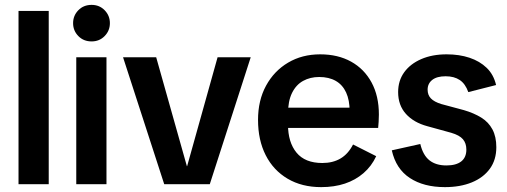

<svg xmlns="http://www.w3.org/2000/svg" viewBox="-20 -756 2082 788"><path d="M56 0V-711H180V0Z M293 0V-521H417V0ZM356 -586Q323 -586 301.5 -608Q280 -630 280 -661Q280 -692 301.5 -714Q323 -736 356 -736Q388 -736 409.5 -714Q431 -692 431 -661Q431 -630 409.5 -608Q388 -586 356 -586Z M654 0 485 -521H621L747 -74H748L873 -521H1009L841 0Z M1298 12Q1219 12 1160.5 -22.5Q1102 -57 1070.5 -119Q1039 -181 1039 -264Q1039 -344 1072 -404.5Q1105 -465 1162.5 -499Q1220 -533 1294 -533Q1367 -533 1421 -503Q1475 -473 1505 -417.5Q1535 -362 1535 -286Q1535 -271 1534 -256Q1533 -241 1532 -231H1101V-314H1453L1415 -299Q1415 -345 1400.5 -376.5Q1386 -408 1358 -424Q1330 -440 1290 -440Q1253 -440 1224 -424Q1195 -408 1178.5 -374.5Q1162 -341 1162 -289V-245Q1162 -172 1197 -129.5Q1232 -87 1303 -87Q1346 -87 1377.5 -105.5Q1409 -124 1429 -163L1524 -115Q1505 -74 1472 -45.5Q1439 -17 1395.5 -2.5Q1352 12 1298 12Z M1806 12Q1719 12 1662 -25.5Q1605 -63 1588 -139L1705 -165Q1716 -119 1742.5 -98Q1769 -77 1812 -77Q1852 -77 1873 -93.5Q1894 -110 1894 -142Q1894 -168 1880 -184.5Q1866 -201 1832 -211L1734 -238Q1678 -253 1646 -288.5Q1614 -324 1614 -378Q1614 -425 1639 -459.5Q1664 -494 1709 -513.5Q1754 -533 1813 -533Q1865 -533 1907 -519Q1949 -505 1977.5 -477.5Q2006 -450 2016 -407L1902 -378Q1890 -412 1867 -427.5Q1844 -443 1809 -443Q1773 -443 1754 -428Q1735 -413 1735 -388Q1735 -366 1748.5 -352Q1762 -338 1791 -329L1884 -304Q1925 -292 1955 -273.5Q1985 -255 2001 -225Q2017 -195 2017 -152Q2017 -100 1990.5 -63.5Q1964 -27 1916.5 -7.5Q1869 12 1806 12Z"/></svg>

Font: TikTok Sans 24pt SemiBold
Style: Regular
Weight: 600
Version: Version 4.000